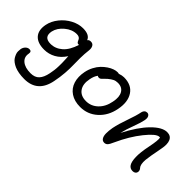

<svg xmlns="http://www.w3.org/2000/svg" viewBox="-30 -1136 1884 1884"><g transform="rotate(45 911.5 -194.5)"><path d="M295.9 186Q253.9 186 218.8 179.7Q183.6 173.3 159.2 162.6Q134.8 151.9 115.2 137.2Q95.7 122.6 85.4 106Q75.2 89.4 68.1 71.3Q61 53.2 61.5 35.6Q62 18.1 64 2Q69.3 -23.9 86.9 -41Q104.5 -58.1 126 -58.1Q158.2 -58.1 151.9 -22Q140.6 33.7 181.6 67.9Q222.7 102.1 299.8 102.1Q358.4 102.1 389.6 68.6Q420.9 35.2 434.1 -32.2Q439.9 -61 443.4 -87.6Q446.8 -114.3 447.3 -143.3Q447.8 -172.4 447.8 -187Q447.8 -201.7 446 -236.3Q444.3 -271 443.8 -278.8Q403.8 -216.8 348.4 -186.3Q293 -155.8 230 -155.8Q137.7 -155.8 95.2 -203.6Q52.7 -251.5 69.8 -338.9Q82.5 -401.4 126.5 -456.3Q170.4 -511.2 231.2 -543.2Q292 -575.2 353 -575.2Q443.8 -575.2 463.9 -520Q473.6 -537.1 499 -537.1Q526.9 -537.1 538.8 -515.4Q550.8 -493.7 546.9 -461.9Q540 -407.2 539.3 -348.1Q538.6 -289.1 540 -246.8Q541.5 -204.6 536.9 -140.9Q532.2 -77.1 518.1 -7.8Q480 186 295.9 186ZM157.2 -334Q138.7 -240.2 234.9 -240.2Q301.3 -240.2 355.2 -286.9Q409.2 -333.5 439.9 -432.1Q434.1 -430.2 433.1 -430.2Q422.4 -430.2 416 -436.5Q409.7 -442.9 406 -451.9Q402.3 -460.9 397.2 -469.7Q392.1 -478.5 380.4 -484.9Q368.7 -491.2 350.1 -491.2Q285.6 -491.2 228 -443.1Q170.4 -395 157.2 -334Z M877.9 -7.8Q797.9 -7.8 744.1 -43.7Q690.4 -79.6 670.9 -141.6Q651.4 -203.6 667 -282.2Q675.8 -325.2 695.8 -363.3Q715.8 -401.4 741 -427.5Q766.1 -453.6 794.7 -472.7Q823.2 -491.7 849.4 -500.7Q875.5 -509.8 897 -509.8Q907.2 -509.8 916 -506.8Q951.7 -519 977.1 -519Q1083 -519 1130.6 -446.5Q1178.2 -374 1154.8 -257.8Q1133.3 -145.5 1057.1 -76.7Q981 -7.8 877.9 -7.8ZM752 -267.1Q735.4 -185.5 770 -137.2Q804.7 -88.9 877.9 -88.9Q948.7 -88.9 1001 -139.2Q1053.2 -189.5 1068.8 -273.9Q1084.5 -349.6 1058.8 -393.8Q1033.2 -438 973.1 -438Q944.8 -438 923.8 -427.7Q902.8 -417.5 874 -394Q860.8 -383.3 846.9 -367.9Q833 -352.5 824.7 -346.7Q816.4 -340.8 804.2 -340.8Q791 -340.8 785.2 -348.1Q761.2 -317.4 752 -267.1Z M1686 73.2Q1650.9 73.2 1632.3 44.4Q1613.8 15.6 1611.8 -47.6Q1609.9 -110.8 1630.9 -211.9Q1652.8 -320.3 1645 -350.1Q1643.6 -350.1 1640.1 -350.6Q1636.7 -351.1 1634.8 -351.1Q1592.8 -351.1 1509.5 -247.6Q1426.3 -144 1360.8 0Q1341.8 43.9 1327.9 58.6Q1314 73.2 1293 73.2Q1268.1 73.2 1254.9 52.2Q1241.7 31.2 1241.2 -4.2Q1240.7 -39.6 1249 -86.9Q1263.2 -157.2 1295.7 -247.6Q1328.1 -337.9 1339.8 -397Q1343.8 -414.6 1355.2 -424.8Q1366.7 -435.1 1383.8 -435.1Q1402.8 -435.1 1413.8 -416.3Q1424.8 -397.5 1417 -361.8Q1410.6 -325.7 1381.6 -247.8Q1352.5 -169.9 1337.9 -107.9Q1419.4 -266.1 1504.2 -352.1Q1588.9 -438 1657.2 -438Q1708.5 -438 1727.1 -397.2Q1745.6 -356.4 1731 -284.2Q1702.6 -138.2 1699.2 -95.7Q1693.4 -26.4 1717.8 -1Q1734.9 17.6 1731 42Q1728 56.6 1716.3 64.9Q1704.6 73.2 1686 73.2Z"/></g></svg>

Font: Shantell Sans Bouncy
Style: Italic
Weight: 400
Italic angle: -11.31°
Designer: Stephen Nixon, Anya Danilova, Shantell Martin
Foundry: Arrow Type
Version: Version 1.006;[9816181b4]